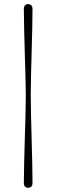

<svg xmlns="http://www.w3.org/2000/svg" viewBox="-20 -774 274 930"><path d="M105 -309.5Q105 -344 103.5 -397.8Q102 -451.5 100.2 -512.2Q98.5 -573 97 -630.2Q95.5 -687.5 95.5 -729Q95.5 -754 116.5 -754Q137.5 -754 137.5 -729Q137.5 -693 136.2 -637.5Q135 -582 133.2 -520.2Q131.5 -458.5 130.2 -402.5Q129 -346.5 129 -309.5Q129 -273 130.2 -218.2Q131.5 -163.5 133.2 -102.2Q135 -41 136.2 15.2Q137.5 71.5 137.5 110.5Q137.5 135.5 116.5 135.5Q95.5 135.5 95.5 110.5Q95.5 72 97 15.5Q98.5 -41 100.2 -102.2Q102 -163.5 103.5 -218.2Q105 -273 105 -309.5Z"/></svg>

Font: Fraunces 72pt Light
Style: Regular
Weight: 300
Version: Version 1.000;[0bf87f6ff]